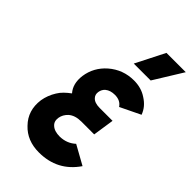

<svg xmlns="http://www.w3.org/2000/svg" viewBox="-220 -770 851 851"><g transform="rotate(45 206.0 -344.0)"><path d="M335 -318H254Q222 -318 208 -334Q197 -346 200 -364Q203 -382 216 -393Q233 -407 261 -407Q296 -407 312 -382L407 -428Q400 -447 387.5 -462Q375 -477 356 -489Q322 -512 276 -512Q208 -512 157 -468Q109 -426 100 -364Q93 -310 122 -277Q107 -266 94 -253.5Q81 -241 72 -226Q52 -194 46 -158Q36 -85 84 -36Q129 12 203 12Q319 12 383 -82L293 -132Q263 -104 219 -103Q185 -103 168 -119Q152 -133 156 -158Q160 -181 178 -198Q200 -218 240 -218H320ZM222 -564H328L412 -700H291Z"/></g></svg>

Font: Unageo
Style: SemiBold-Italic
Weight: 600
Designer: Richard Sepsi
Foundry: Richard Sepsi
Version: Version 2.000